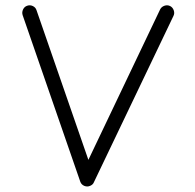

<svg xmlns="http://www.w3.org/2000/svg" viewBox="-20 -690 728 716"><path d="M81.1 -668.5Q91.8 -672.4 102.3 -667.5Q112.8 -662.6 116.2 -651.9L309.6 -93.8L577.1 -654.8Q582 -664.6 593 -668.5Q604 -672.4 614.3 -667.5Q624 -662.6 627.9 -651.6Q631.8 -640.6 627 -630.9L330.1 -10.3Q326.7 -1.5 316.4 2.9Q305.7 7.8 294.4 3.2Q283.2 -1.5 279.3 -12.7L64.5 -633.3Q61 -644 65.9 -654.5Q70.8 -665 81.1 -668.5Z"/></svg>

Font: Mikhak-DS1-FD Light
Style: Regular
Weight: 300
Designer: Amin Abedi
Version: Version 3.2